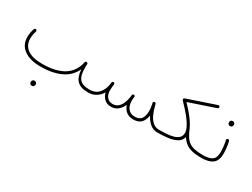

<svg xmlns="http://www.w3.org/2000/svg" viewBox="-60 -1241 2785 2119"><g transform="rotate(30 1332.5 -181.5)"><path d="M62 -202.1Q62 -252.4 80.6 -309.6Q83 -316.4 89.6 -320.1Q96.2 -323.7 103 -321.3Q109.9 -319.3 113.5 -312.5Q117.2 -305.7 114.7 -298.8Q98.1 -245.6 98.1 -202.1Q98.1 -119.6 160.4 -72.3Q222.7 -24.9 349.1 -24.9Q698.2 -24.9 749 -274.4Q752.4 -289.6 767.6 -288.6Q774.9 -288.1 780 -282.5Q785.2 -276.9 784.2 -269.5Q782.7 -245.6 782.7 -223.6Q782.7 -124 819.1 -81.8Q855.5 -39.6 945.3 -39.6H945.8Q963.4 -39.6 963.4 -22Q963.4 -4.4 945.8 -4.4H945.3Q852.1 -4.4 807.4 -48.6Q762.7 -92.8 756.3 -189.5Q709.5 -86.9 604.7 -38.3Q500 10.3 349.1 10.3Q216.3 10.3 139.2 -44.7Q62 -99.6 62 -202.1ZM342.3 206.5Q342.3 195.8 350.6 186.8Q358.9 177.7 373.5 177.7Q383.3 177.7 389.6 181.6Q396 185.5 399.4 190.9Q404.8 198.7 404.8 207.5Q404.8 218.3 397.9 229.7Q391.1 241.2 372.6 241.2Q360.4 241.2 353.5 235.1Q346.7 229 344.2 221.2Q343.8 217.8 343 214.1Q342.3 210.4 342.3 206.5Z M928.2 -22Q928.2 -39.6 945.8 -39.6Q1017.6 -39.6 1059.1 -84Q1100.6 -128.4 1113.3 -196.8Q1114.7 -209.5 1117.7 -229.5Q1118.7 -237.3 1125 -241.2Q1125 -241.7 1125.5 -242.2Q1126 -242.2 1126.5 -242.7Q1127.4 -243.2 1127.9 -243.2Q1127.9 -243.2 1128.4 -243.2Q1129.4 -244.1 1130.4 -244.1Q1130.4 -244.1 1130.9 -244.1Q1131.8 -244.6 1132.8 -244.6Q1132.8 -244.6 1133.3 -244.6Q1134.3 -244.6 1134.8 -244.6Q1135.3 -244.6 1134.8 -244.6Q1135.7 -244.6 1137.2 -244.6Q1139.2 -244.1 1141.1 -243.7Q1141.6 -243.7 1141.6 -243.2Q1142.6 -243.2 1143.1 -242.7Q1143.6 -242.2 1144 -242.2Q1144.5 -241.7 1145.5 -241.2Q1145.5 -241.2 1146 -240.7Q1146.5 -240.2 1147 -239.7Q1147.5 -239.3 1147.9 -238.8Q1148.4 -238.8 1148.4 -238.3Q1148.9 -237.8 1149.4 -236.8Q1149.9 -236.8 1149.9 -236.3Q1150.4 -235.8 1150.9 -234.9Q1150.9 -234.9 1150.9 -234.4Q1151.4 -233.4 1151.9 -232.4Q1151.9 -231.9 1152.3 -231.4Q1152.3 -231 1152.3 -230Q1153.3 -227.1 1152.8 -224.1L1152.3 -221.7Q1151.4 -208 1148.9 -194.3Q1146 -170.4 1146 -146Q1146 -96.7 1172.1 -63.2Q1198.2 -29.8 1245.6 -29.8Q1285.2 -29.8 1312.5 -52.5Q1339.8 -75.2 1356 -113.8Q1372.1 -152.3 1378.9 -199.2Q1379.9 -209.5 1381.3 -221.2L1381.8 -223.1Q1381.8 -223.1 1381.8 -223.6Q1382.3 -224.6 1382.3 -225.1Q1382.3 -225.6 1382.8 -226.6Q1383.3 -227.1 1383.3 -227.5Q1383.8 -228 1384.3 -228.5Q1384.8 -229.5 1385.3 -230.5Q1385.3 -230.5 1385.3 -230.5Q1391.6 -237.3 1400.9 -235.8Q1407.7 -235.4 1412.4 -229.7Q1417 -224.1 1415.5 -216.3L1415 -214.4Q1414.1 -205.1 1413.1 -196.3Q1411.6 -181.6 1411.6 -168.9Q1411.6 -106.9 1441.4 -68.8Q1471.2 -30.8 1526.9 -30.8Q1586.4 -30.8 1610.8 -66.4Q1635.3 -102.1 1635.3 -164.1Q1635.3 -203.1 1625.5 -247.6Q1624 -253.4 1622.6 -259.3Q1620.6 -267.1 1624.8 -272.9Q1628.9 -278.8 1635.3 -280.3Q1642.1 -282.7 1648.9 -278.8Q1655.8 -274.9 1657.7 -267.1Q1659.2 -260.3 1660.6 -253.9Q1674.3 -195.3 1696.8 -146.5Q1719.2 -97.7 1752.4 -68.6Q1785.6 -39.6 1832.5 -39.6H1833Q1850.6 -39.6 1850.6 -22Q1850.6 -4.4 1833 -4.4H1832.5Q1776.4 -4.4 1736.1 -38.6Q1695.8 -72.8 1668.5 -126.5Q1660.6 -66.4 1626.7 -31Q1592.8 4.4 1528.3 4.4Q1473.6 4.4 1437.7 -24.2Q1401.9 -52.7 1387.2 -100.6Q1366.7 -53.7 1331.5 -24.2Q1296.4 5.4 1243.7 5.4Q1192.9 5.4 1159.9 -25.1Q1127 -55.7 1115.7 -102.5Q1089.8 -58.6 1046.9 -31.5Q1003.9 -4.4 945.8 -4.4Q938.5 -4.4 933.3 -9.5Q928.2 -14.6 928.2 -22Z M1815.4 -22Q1815.4 -39.6 1833 -39.6Q1882.3 -39.6 1929.7 -43Q1977.1 -46.4 2015.1 -57.4Q2053.2 -68.4 2075.9 -91.1Q2098.6 -113.8 2098.6 -152.3Q2098.6 -183.1 2079.8 -221.2Q2061 -259.3 2030.8 -299.8Q2000.5 -340.3 1966.3 -378.4Q1932.1 -416.5 1901.4 -447.8Q1897.5 -452.1 1895 -455.8Q1892.6 -459.5 1892.6 -464.4Q1892.6 -478 1905.8 -481.9L2260.7 -602.1Q2279.3 -608.4 2284.7 -590.8Q2289.6 -573.7 2272.5 -568.4L1941.9 -457Q1974.1 -423.3 2008.5 -383.5Q2043 -343.8 2072.3 -302Q2101.6 -260.3 2118.2 -221.2L2118.7 -220.2Q2140.1 -168.9 2161.9 -134.3Q2183.6 -99.6 2212.9 -78.9Q2242.2 -58.1 2284.9 -48.8Q2327.6 -39.6 2390.6 -39.6H2391.1Q2408.7 -39.6 2408.7 -22Q2408.7 -4.4 2391.1 -4.4H2390.6Q2320.8 -4.4 2272.5 -15.9Q2224.1 -27.3 2190.4 -52.7Q2156.7 -78.1 2130.4 -119.1Q2118.7 -70.3 2074.7 -45.7Q2030.8 -21 1967 -12.7Q1903.3 -4.4 1833 -4.4Q1825.7 -4.4 1820.6 -9.5Q1815.4 -14.6 1815.4 -22Z M2373.5 -22Q2373.5 -39.6 2391.1 -39.6Q2470.7 -39.6 2508.3 -66.7Q2545.9 -93.8 2545.9 -167Q2545.9 -189.9 2542 -232.7Q2538.1 -275.4 2528.3 -311Q2525.9 -328.6 2542.5 -332Q2549.8 -334 2555.9 -329.6Q2562 -325.2 2564 -318.4Q2573.7 -281.2 2578.1 -237.1Q2582.5 -192.9 2582.5 -167Q2582.5 -80.1 2534.4 -42.2Q2486.3 -4.4 2391.1 -4.4Q2383.8 -4.4 2378.7 -9.5Q2373.5 -14.6 2373.5 -22ZM2459.5 -501.5Q2459.5 -512.2 2467.8 -521.2Q2476.1 -530.3 2490.7 -530.3Q2500.5 -530.3 2506.8 -526.4Q2513.2 -522.5 2516.6 -517.1Q2522 -509.3 2522 -500.5Q2522 -489.7 2515.1 -478.3Q2508.3 -466.8 2489.7 -466.8Q2477.5 -466.8 2470.7 -472.9Q2463.9 -479 2461.4 -486.8Q2460.9 -490.2 2460.2 -493.9Q2459.5 -497.6 2459.5 -501.5Z"/></g></svg>

Font: Mikhak-FD ExtraLight
Style: Regular
Weight: 200
Designer: Amin Abedi
Version: Version 3.2